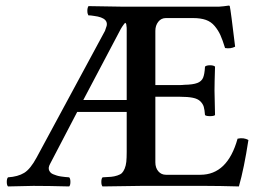

<svg xmlns="http://www.w3.org/2000/svg" viewBox="-20 -669 935 691"><path d="M410.2 -556.2 279.8 -309.1H436V-564.9Q436 -572.3 435.1 -575.2Q435.1 -585.4 430.2 -586.9Q418.5 -573.2 410.2 -556.2ZM111.8 -102.1 357.9 -558.1 360.8 -566.9Q377.9 -604.5 317.9 -611.8Q306.2 -613.8 297.9 -613.8Q297.4 -614.7 294.9 -622.1Q293 -638.2 297.9 -646V-647Q395.5 -645 420.9 -645H768.1Q784.7 -646 803.2 -648.9Q807.1 -648.9 807.1 -646Q810.5 -632.3 826.2 -501Q810.1 -492.7 790 -496.1Q780.8 -525.9 773.2 -542.7Q765.6 -559.6 752.7 -575.2Q739.7 -590.8 720.9 -597.4Q702.1 -604 674.8 -604H577.1Q560.1 -604 549.6 -590.6Q539.1 -577.1 539.1 -558.1V-362.8H621.1Q637.2 -362.8 643.1 -363.8Q674.8 -364.3 690.2 -370.4Q705.6 -376.5 710.9 -389.2Q716.3 -401.9 717.8 -429.2Q722.7 -434.1 735.8 -434.1Q749 -434.1 753.9 -429.2Q752 -369.6 752 -342.8Q752 -325.2 753.9 -254.9Q750 -251 735.8 -251Q721.7 -251 717.8 -254.9Q716.3 -273.9 713.4 -284.4Q710.4 -294.9 701.2 -304.2Q691.9 -313.5 674.1 -317.1Q656.2 -320.8 627 -320.8H539.1V-85Q539.1 -64.9 549.8 -52.5Q560.5 -40 577.1 -40H701.2Q798.8 -40 835 -169.9Q857.4 -174.8 874 -165Q858.4 -63 839.8 2Q769 0 721.2 0H486.8Q397.9 1 349.1 2Q344.7 -2.4 344.7 -14.4Q344.7 -26.4 349.1 -30.8Q369.1 -31.7 380.1 -32.7Q391.1 -33.7 402.3 -37.4Q413.6 -41 418.9 -46.4Q424.3 -51.8 428.7 -62.3Q433.1 -72.8 434.6 -86.7Q436 -100.6 436 -122.1V-266.1H257.8L160.2 -79.1Q156.2 -71.8 155.5 -65.9Q154.8 -60.1 157 -55.4Q159.2 -50.8 162.6 -47.4Q166 -43.9 172.4 -41.5Q178.7 -39.1 184.8 -37.1Q190.9 -35.2 199.5 -33.9Q208 -32.7 214.4 -32Q220.7 -31.2 229 -30.8Q233.4 -26.4 233.4 -14.4Q233.4 -2.4 229 2Q154.8 0 100.1 0Q83 0 8.8 2Q4.4 -2.4 4.4 -14.4Q4.4 -26.4 8.8 -30.8Q44.9 -33.2 67.1 -46.9Q89.4 -60.5 111.8 -102.1Z"/></svg>

Font: Common Serif Medium
Style: Regular
Weight: 500
Designer: Philipp H. Poll, Khaled Hosny
Foundry: Stefan Peev, Context Ltd.
Version: Version 1.026